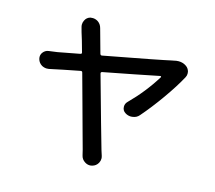

<svg xmlns="http://www.w3.org/2000/svg" viewBox="-113 -923 1226 1097"><g transform="rotate(15 500.0 -374.5)"><path d="M814.5 -668Q829.1 -671.9 842.8 -671.9Q869.1 -671.9 889.6 -657.2Q904.3 -646.5 909.2 -627.9Q910.2 -622.1 910.2 -616.2Q910.2 -604.5 904.3 -593.8Q871.1 -532.2 816.4 -455.1Q761.7 -377.9 709 -317.4Q694.3 -299.8 670.9 -296.9Q666 -295.9 661.1 -295.9Q642.6 -295.9 627 -305.7Q607.4 -317.4 607.4 -340.8Q607.4 -358.4 620.1 -371.1Q706.1 -457 767.6 -556.6Q769.5 -558.6 768.1 -561Q766.6 -563.5 763.7 -563.5Q634.8 -537.1 436.5 -499Q426.8 -497.1 429.7 -487.3Q522.5 -154.3 547.9 -67.4Q550.8 -56.6 557.6 -37.1Q560.5 -28.3 560.5 -19.5Q560.5 -6.8 553.7 5.9Q542 26.4 519.5 32.2Q512.7 34.2 505.9 34.2Q490.2 34.2 476.6 25.4Q456.1 12.7 451.2 -10.7Q447.3 -28.3 443.4 -43Q436.5 -67.4 418 -135.3Q399.4 -203.1 372.6 -301.3Q345.7 -399.4 327.1 -466.8Q325.2 -475.6 315.4 -473.6Q209 -453.1 137.7 -437.5Q131.8 -436.5 125 -436.5Q110.4 -436.5 95.7 -444.3Q76.2 -456.1 70.3 -477.5Q68.4 -484.4 68.4 -491.2Q68.4 -503.9 76.2 -515.6Q88.9 -533.2 109.4 -536.1Q127.9 -539.1 160.2 -543L289.1 -567.4Q298.8 -569.3 295.9 -578.1Q275.4 -653.3 263.7 -688.5Q260.7 -701.2 256.8 -713.9Q253.9 -722.7 253.9 -731.4Q253.9 -744.1 259.8 -755.9Q269.5 -776.4 291 -782.2Q298.8 -783.2 304.7 -783.2Q320.3 -783.2 335 -774.4Q354.5 -761.7 360.4 -738.3Q363.3 -726.6 367.2 -713.9L399.4 -597.7Q402.3 -587.9 411.1 -589.8Q750 -653.3 803.7 -666Q808.6 -667 814.5 -668Z"/></g></svg>

Font: Gen Jyuu GothicX Medium
Style: Regular
Weight: 500
Designer: Ryoko NISHIZUKA (kana &amp; ideographs); Paul D. Hunt (Latin, Greek &amp; Cyrillic); Wenlong ZHANG (bopomofo); Sandoll C
Version: Version 1.058.20140828